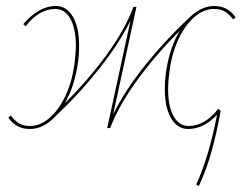

<svg xmlns="http://www.w3.org/2000/svg" viewBox="-20 -429 817 643"><path d="M769 -371 761 -364Q748 -381 733.5 -390Q719 -399 696 -399Q664 -399 633.5 -374Q603 -349 580 -302.5Q557 -256 548 -194Q543 -156 543 -130Q543 -72 561.5 -39.5Q580 -7 612 -7Q639 -7 664.5 -22Q690 -37 711 -65L719 -58Q706 15 689 76.5Q672 138 646 194L637 189Q679 99 707 -45Q662 3 610 3Q574 3 553 -33Q532 -69 532 -130Q532 -165 537 -194Q549 -271 582 -326Q501 -245 439.5 -160.5Q378 -76 349 0H339L417 -360Q379 -283 312 -198.5Q245 -114 165 -39Q126 3 80 3Q34 3 8 -35L16 -42Q29 -25 43.5 -16Q58 -7 81 -7Q113 -7 143.5 -32Q174 -57 197 -103.5Q220 -150 229 -212Q234 -250 234 -276Q234 -334 215.5 -366.5Q197 -399 165 -399Q138 -399 112.5 -384Q87 -369 66 -341L58 -348Q82 -377 110 -393Q138 -409 167 -409Q203 -409 224 -373Q245 -337 245 -276Q245 -241 240 -212Q228 -136 197 -83Q278 -164 338.5 -247.5Q399 -331 427 -406H437L359 -46Q398 -126 468.5 -213.5Q539 -301 624 -379Q660 -409 697 -409Q743 -409 769 -371Z"/></svg>

Font: Ysabeau Hairline
Style: Italic
Weight: 100
Italic angle: -12°
Designer: Christian Thalmann (Catharsis Fonts)
Version: Version 0.003